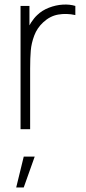

<svg xmlns="http://www.w3.org/2000/svg" viewBox="-20 -566 375 841"><path d="M84 120 51 255H84L132 120ZM70 0V-540H109V-411L96 -428Q104 -449 116.8 -468.2Q129.5 -487.5 143 -500Q164 -520.5 194.2 -532.2Q224.5 -544 255.2 -545.8Q286 -547.5 310 -540V-500Q271.5 -508.5 235.2 -502.2Q199 -496 169 -468Q142.5 -443.5 130 -410.2Q117.5 -377 114.8 -344.5Q112 -312 112 -266V0Z"/></svg>

Font: Hauora
Style: Regular
Weight: 400
Designer: Wayne Shih
Foundry: WCYS
Version: Version 1.001